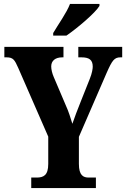

<svg xmlns="http://www.w3.org/2000/svg" viewBox="-20 -951 639 971"><path d="M249 -784V-771H316C373 -810 462 -886 483 -921V-931H334C317 -886 274 -827 249 -784ZM138 0H465V-53H429C402 -53 379 -63 379 -122V-259L520 -584C547 -645 558 -661 589 -661H598V-714H376V-661H392C430 -661 449 -649 449 -614C449 -604 446 -582 434 -552L389 -439C372 -397 357 -357 346 -325C336 -356 329 -383 312 -420L252 -561C244 -579 239 -600 239 -615C239 -644 260 -661 295 -661H301V-714H2V-661H13C47 -661 54 -648 72 -608L224 -260V-122C224 -64 200 -53 165 -53H138Z"/></svg>

Font: Noto Serif Georgian ExtraCondensed ExtraBold
Style: Regular
Weight: 800
Width: 2
Designer: Monotype Design Team, Akaki Razmadze
Foundry: Google LLC
Version: Version 2.003